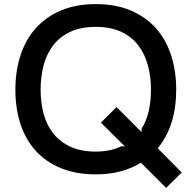

<svg xmlns="http://www.w3.org/2000/svg" viewBox="-20 -840 934 936"><path d="M866 1 790 76 667 -47Q622 -19 567.5 -4.5Q513 10 447 10Q351 10 277.5 -20Q204 -50 154.5 -104.5Q105 -159 80 -235Q55 -311 55 -403Q55 -494 80 -570.5Q105 -647 154.5 -702.5Q204 -758 277.5 -789Q351 -820 447 -820Q544 -820 617 -789Q690 -758 739.5 -703Q789 -648 814 -571Q839 -494 839 -403Q839 -227 749 -117ZM716 -403Q716 -466 701 -521.5Q686 -577 654 -619Q622 -661 570.5 -685Q519 -709 447 -709Q375 -709 324 -685.5Q273 -662 240.5 -620.5Q208 -579 193 -523Q178 -467 178 -403Q178 -339 193 -284Q208 -229 240.5 -188.5Q273 -148 324 -124.5Q375 -101 447 -101Q519 -101 571 -127L589 -126L472 -242L548 -318L670 -196V-212Q694 -250 705 -298.5Q716 -347 716 -403Z"/></svg>

Font: Sinkin Sans 500 Medium
Style: 500 Medium
Weight: 500
Designer: Keith Bates
Foundry: K-Type
Version: Sinkin Sans (version 1.0)  by Keith Bates   •   © 2014   www